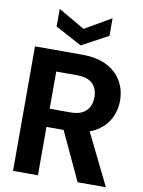

<svg xmlns="http://www.w3.org/2000/svg" viewBox="-99 -996 792 1063"><g transform="rotate(10 297.0 -464.0)"><path d="M50 0V-700H316Q400 -700 455.5 -671Q511 -642 538.5 -593.5Q566 -545 566 -485Q566 -429 539.5 -380Q513 -331 457.5 -301.5Q402 -272 314 -272H190V0ZM413 0 270 -307H421L572 0ZM190 -374H307Q366 -374 394.5 -403Q423 -432 423 -480Q423 -527 395 -555Q367 -583 307 -583H190ZM298 -749 149 -829V-928L298 -842L446 -928V-829Z"/></g></svg>

Font: DM Sans 36pt ExtraBold
Style: Regular
Weight: 800
Designer: Colophon Foundry, Jonny Pinhorn
Foundry: Colophon Foundry
Version: Version 4.004;gftools[0.9.30]